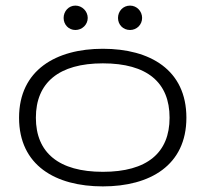

<svg xmlns="http://www.w3.org/2000/svg" viewBox="-20 -652 733 685"><path d="M645 -232C645 -403 515 -478 347 -478C180 -478 48 -402 48 -232C48 -62 178 13 347 13C515 13 645 -62 645 -232ZM585 -232C585 -107 505 -39 347 -39C190 -39 108 -107 108 -232C108 -357 190 -426 347 -426C505 -426 585 -358 585 -232ZM207 -588C207 -564 225 -545 249 -545C273 -545 293 -564 293 -588C293 -612 273 -632 249 -632C225 -632 207 -612 207 -588ZM401 -588C401 -564 419 -545 444 -545C468 -545 487 -564 487 -588C487 -612 468 -632 444 -632C419 -632 401 -612 401 -588Z"/></svg>

Font: Stint Ultra Expanded
Style: Regular
Weight: 400
Width: 7
Designer: Astigmatic (AOETI)
Foundry: Astigmatic (AOETI)
Version: Version 1.000